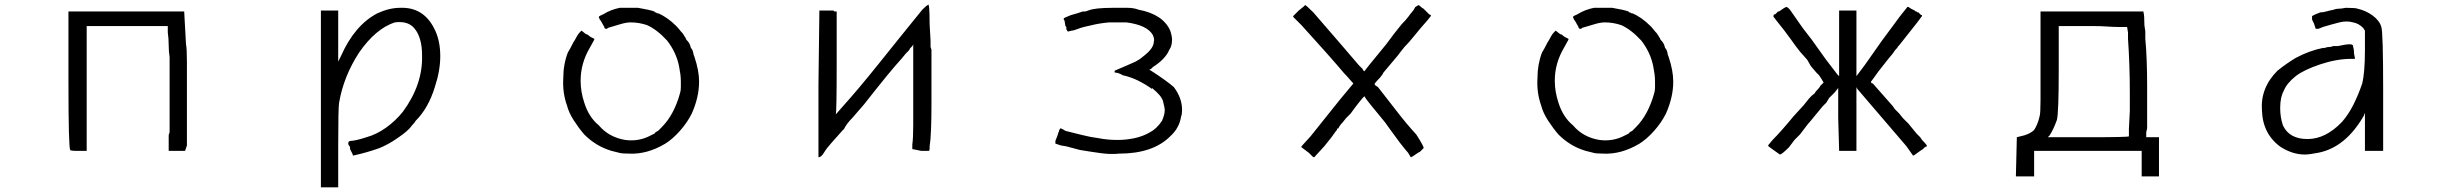

<svg xmlns="http://www.w3.org/2000/svg" viewBox="-20 -639 10478 823"><path d="M273.4 -589.8H769.5L777.3 -449.2Q781.2 -429.7 781.2 -373Q781.2 -316.4 781.2 -226.6V-15.6L773.4 7.8H703.1V-27.3V-58.6Q703.1 -62.5 705.1 -66.4Q707 -70.3 707 -74.2V-242.2V-394.5Q703.1 -418 703.1 -445.3Q703.1 -472.7 699.2 -500V-515.6V-527.3H523.4H351.6V7.8H316.4Q281.2 7.8 281.2 3.9Q273.4 -3.9 273.4 -293Z M1695.3 -605.5Q1793 -609.4 1839.8 -519.5Q1867.2 -468.8 1867.2 -398.4Q1867.2 -335.9 1843.8 -265.6Q1816.4 -175.8 1761.7 -121.1Q1757.8 -113.3 1746.1 -101.6Q1730.5 -78.1 1683.6 -46.9Q1644.5 -19.5 1605.5 -3.9Q1550.8 15.6 1496.1 27.3H1492.2V23.4L1480.5 0V-7.8L1476.6 -15.6V-11.7Q1476.6 -15.6 1474.6 -17.6Q1472.7 -19.5 1472.7 -23.4Q1472.7 -35.2 1484.4 -35.2Q1492.2 -35.2 1509.8 -39.1Q1527.3 -43 1550.8 -50.8Q1593.8 -62.5 1634.8 -91.8Q1675.8 -121.1 1707 -160.2Q1793 -277.3 1789.1 -402.3Q1789.1 -476.6 1757.8 -515.6Q1730.5 -550.8 1671.9 -543Q1589.8 -515.6 1519.5 -414.1Q1453.1 -312.5 1433.6 -199.2Q1429.7 -179.7 1429.7 -7.8V164.1H1355.5V-593.8H1429.7V-375L1441.4 -398.4Q1500 -531.2 1597.7 -582Q1648.4 -605.5 1695.3 -605.5Z M2714.8 -605.5Q2738.3 -601.6 2755.9 -597.7Q2773.4 -593.8 2785.2 -589.8Q2785.2 -585.9 2789.1 -585.9H2793Q2793 -582 2796.9 -582H2800.8Q2820.3 -574.2 2839.8 -560.5Q2859.4 -546.9 2878.9 -527.3Q2886.7 -519.5 2892.6 -511.7Q2898.4 -503.9 2906.2 -496.1Q2921.9 -472.7 2921.9 -468.8L2925.8 -464.8Q2937.5 -453.1 2941.4 -433.6Q2949.2 -425.8 2951.2 -414.1Q2953.1 -402.3 2957 -394.5Q2976.6 -335.9 2976.6 -289.1Q2976.6 -222.7 2945.3 -152.3Q2925.8 -113.3 2894.5 -78.1Q2863.3 -43 2832 -23.4Q2753.9 23.4 2675.8 19.5Q2644.5 19.5 2632.8 15.6L2617.2 11.7L2601.6 7.8Q2535.2 -11.7 2484.4 -62.5Q2460.9 -89.8 2439.5 -123Q2418 -156.2 2410.2 -187.5Q2390.6 -242.2 2394.5 -304.7Q2394.5 -363.3 2414.1 -414.1Q2421.9 -425.8 2437.5 -457Q2445.3 -468.8 2451.2 -480.5Q2457 -492.2 2464.8 -500L2472.7 -507.8L2492.2 -492.2H2496.1L2511.7 -480.5L2519.5 -476.6L2527.3 -472.7V-468.8L2507.8 -433.6Q2468.8 -367.2 2468.8 -293Q2468.8 -246.1 2484.4 -199.2Q2503.9 -136.7 2546.9 -101.6Q2589.8 -50.8 2660.2 -39.1Q2718.8 -31.2 2769.5 -58.6L2777.3 -62.5Q2785.2 -66.4 2785.2 -66.4L2789.1 -70.3Q2785.2 -70.3 2800.8 -78.1L2816.4 -93.8Q2843.8 -121.1 2863.3 -158.2Q2882.8 -195.3 2894.5 -238.3Q2898.4 -250 2898.4 -263.7Q2898.4 -277.3 2898.4 -289.1Q2898.4 -304.7 2896.5 -320.3Q2894.5 -335.9 2890.6 -355.5Q2878.9 -414.1 2839.8 -464.8Q2796.9 -511.7 2753.9 -531.2Q2718.8 -543 2683.6 -543Q2664.1 -543 2638.7 -535.2Q2613.3 -527.3 2585.9 -519.5L2582 -515.6H2578.1Q2570.3 -515.6 2570.3 -523.4L2554.7 -550.8L2550.8 -554.7Q2550.8 -558.6 2548.8 -560.5Q2546.9 -562.5 2546.9 -566.4Q2546.9 -570.3 2566.4 -578.1Q2597.7 -597.7 2636.7 -605.5H2675.8H2710.9Z M3933.6 -597.7Q3953.1 -617.2 3957 -617.2Q3964.8 -632.8 3964.8 -535.2L3968.8 -464.8V-437.5L3972.7 -425.8V-414.1V-269.5V-195.3Q3972.7 -128.9 3970.7 -82Q3968.8 -35.2 3964.8 -11.7V-3.9Q3964.8 7.8 3960.9 7.8H3929.7Q3890.6 0 3890.6 0V-19.5Q3894.5 -46.9 3894.5 -103.5Q3894.5 -160.2 3894.5 -242.2V-316.4V-363.3V-410.2V-425.8V-449.2Q3890.6 -441.4 3890.6 -441.4L3882.8 -433.6Q3878.9 -429.7 3878.9 -427.7Q3878.9 -425.8 3875 -421.9L3867.2 -414.1L3863.3 -410.2L3843.8 -386.7Q3796.9 -335.9 3683.6 -191.4L3632.8 -132.8Q3609.4 -109.4 3597.7 -85.9L3589.8 -78.1Q3562.5 -46.9 3543 -25.4Q3523.4 -3.9 3511.7 15.6Q3500 35.2 3488.3 35.2V31.2V-277.3L3492.2 -589.8V-593.8H3515.6H3535.2H3550.8Q3554.7 -593.8 3554.7 -591.8Q3554.7 -589.8 3558.6 -589.8H3566.4V-363.3Q3566.4 -160.2 3562.5 -148.4L3589.8 -179.7Q3660.2 -257.8 3746.1 -365.2Q3832 -472.7 3933.6 -597.7Z M4750 -605.5Q4785.2 -605.5 4812.5 -605.5Q4839.8 -605.5 4859.4 -597.7Q4964.8 -578.1 4996.1 -507.8Q5003.9 -484.4 5003.9 -468.8Q5003.9 -441.4 4992.2 -425.8Q4976.6 -386.7 4921.9 -351.6L4914.1 -343.8L4906.2 -339.8L4914.1 -335.9Q4980.5 -293 5011.7 -265.6Q5046.9 -218.8 5046.9 -168Q5046.9 -148.4 5043 -140.6Q5035.2 -89.8 4996.1 -54.7Q4921.9 19.5 4777.3 19.5Q4742.2 23.4 4699.2 17.6Q4656.2 11.7 4609.4 3.9L4550.8 -11.7L4527.3 -15.6L4503.9 -23.4V-27.3V-35.2L4511.7 -54.7L4515.6 -66.4Q4515.6 -70.3 4517.6 -72.3Q4519.5 -74.2 4519.5 -78.1Q4519.5 -82 4523.4 -85.9Q4523.4 -93.8 4546.9 -78.1Q4578.1 -70.3 4617.2 -60.5Q4656.2 -50.8 4687.5 -46.9Q4707 -43 4728.5 -41Q4750 -39.1 4769.5 -39.1Q4789.1 -39.1 4806.6 -41Q4824.2 -43 4843.8 -46.9Q4878.9 -54.7 4906.2 -70.3Q4937.5 -85.9 4960.9 -121.1Q4972.7 -148.4 4972.7 -168Q4972.7 -175.8 4964.8 -207Q4957 -230.5 4918 -261.7V-257.8Q4890.6 -277.3 4859.4 -293Q4828.1 -308.6 4793 -316.4Q4773.4 -328.1 4757.8 -328.1V-335.9L4812.5 -359.4L4847.7 -375L4867.2 -386.7L4886.7 -402.3Q4925.8 -433.6 4925.8 -460.9Q4929.7 -468.8 4921.9 -488.3Q4898.4 -531.2 4808.6 -543H4777.3H4734.4Q4691.4 -539.1 4660.2 -531.2Q4621.1 -523.4 4601.6 -515.6Q4582 -507.8 4574.2 -507.8L4558.6 -503.9Q4554.7 -503.9 4554.7 -507.8Q4550.8 -511.7 4550.8 -515.6V-523.4L4546.9 -527.3L4543 -550.8Q4539.1 -554.7 4539.1 -558.6Q4539.1 -562.5 4570.3 -574.2Q4585.9 -578.1 4597.7 -582Q4609.4 -585.9 4621.1 -589.8H4632.8L4644.5 -593.8Q4671.9 -605.5 4750 -605.5Z M5574.2 -617.2Q5578.1 -617.2 5609.4 -585.9L5660.2 -527.3L5734.4 -441.4L5804.7 -359.4L5820.3 -343.8Q5824.2 -335.9 5824.2 -335.9H5828.1V-332Q5828.1 -335.9 5921.9 -449.2L5957 -496.1L5988.3 -535.2Q6007.8 -554.7 6017.6 -568.4Q6027.3 -582 6031.2 -585.9Q6039.1 -593.8 6046.9 -609.4Q6050.8 -609.4 6050.8 -611.3Q6050.8 -613.3 6054.7 -613.3L6058.6 -617.2Q6062.5 -617.2 6066.4 -613.3Q6074.2 -605.5 6082 -601.6L6097.7 -585.9L6105.5 -578.1L6113.3 -574.2V-570.3L6097.7 -550.8Q6066.4 -515.6 6043 -486.3Q6019.5 -457 6000 -437.5L5984.4 -418L5972.7 -402.3L5910.2 -328.1Q5906.2 -320.3 5906.2 -320.3Q5898.4 -308.6 5882.8 -293Q5875 -285.2 5871.1 -277.3Q5875 -277.3 5875 -273.4L5886.7 -265.6Q5929.7 -210.9 5968.8 -160.2Q6007.8 -109.4 6050.8 -62.5Q6085.9 -7.8 6082 -3.9L6074.2 3.9L6066.4 11.7L6058.6 15.6Q6031.2 35.2 6027.3 35.2L6015.6 15.6Q6011.7 11.7 6003.9 2Q5996.1 -7.8 5980.5 -27.3L5937.5 -85.9L5918 -113.3Q5878.9 -160.2 5855.5 -189.5Q5832 -218.8 5828.1 -226.6Q5820.3 -218.8 5804.7 -199.2Q5789.1 -179.7 5769.5 -152.3L5750 -132.8L5734.4 -113.3Q5726.6 -105.5 5722.7 -99.6Q5718.8 -93.8 5714.8 -85.9V-89.8Q5710.9 -85.9 5710.9 -85.9V-82L5707 -78.1L5687.5 -50.8L5656.2 -11.7L5613.3 35.2Q5609.4 35.2 5605.5 31.2L5597.7 23.4L5589.8 15.6L5558.6 -7.8V-11.7L5597.7 -54.7L5722.7 -210.9L5781.2 -281.2Q5773.4 -289.1 5763.7 -300.8Q5753.9 -312.5 5742.2 -324.2Q5679.7 -398.4 5558.6 -531.2L5523.4 -566.4V-570.3L5546.9 -593.8Q5550.8 -597.7 5556.6 -601.6Q5562.5 -605.5 5566.4 -609.4Z M6890.6 -605.5Q6914.1 -601.6 6931.6 -597.7Q6949.2 -593.8 6960.9 -589.8Q6960.9 -585.9 6964.8 -585.9H6968.8Q6968.8 -582 6972.7 -582H6976.6Q6996.1 -574.2 7015.6 -560.5Q7035.2 -546.9 7054.7 -527.3Q7062.5 -519.5 7068.4 -511.7Q7074.2 -503.9 7082 -496.1Q7097.7 -472.7 7097.7 -468.8L7101.6 -464.8Q7113.3 -453.1 7117.2 -433.6Q7125 -425.8 7127 -414.1Q7128.9 -402.3 7132.8 -394.5Q7152.3 -335.9 7152.3 -289.1Q7152.3 -222.7 7121.1 -152.3Q7101.6 -113.3 7070.3 -78.1Q7039.1 -43 7007.8 -23.4Q6929.7 23.4 6851.6 19.5Q6820.3 19.5 6808.6 15.6L6793 11.7L6777.3 7.8Q6710.9 -11.7 6660.2 -62.5Q6636.7 -89.8 6615.2 -123Q6593.8 -156.2 6585.9 -187.5Q6566.4 -242.2 6570.3 -304.7Q6570.3 -363.3 6589.8 -414.1Q6597.7 -425.8 6613.3 -457Q6621.1 -468.8 6627 -480.5Q6632.8 -492.2 6640.6 -500L6648.4 -507.8L6668 -492.2H6671.9L6687.5 -480.5L6695.3 -476.6L6703.1 -472.7V-468.8L6683.6 -433.6Q6644.5 -367.2 6644.5 -293Q6644.5 -246.1 6660.2 -199.2Q6679.7 -136.7 6722.7 -101.6Q6765.6 -50.8 6835.9 -39.1Q6894.5 -31.2 6945.3 -58.6L6953.1 -62.5Q6960.9 -66.4 6960.9 -66.4L6964.8 -70.3Q6960.9 -70.3 6976.6 -78.1L6992.2 -93.8Q7019.5 -121.1 7039.1 -158.2Q7058.6 -195.3 7070.3 -238.3Q7074.2 -250 7074.2 -263.7Q7074.2 -277.3 7074.2 -289.1Q7074.2 -304.7 7072.3 -320.3Q7070.3 -335.9 7066.4 -355.5Q7054.7 -414.1 7015.6 -464.8Q6972.7 -511.7 6929.7 -531.2Q6894.5 -543 6859.4 -543Q6839.8 -543 6814.5 -535.2Q6789.1 -527.3 6761.7 -519.5L6757.8 -515.6H6753.9Q6746.1 -515.6 6746.1 -523.4L6730.5 -550.8L6726.6 -554.7Q6726.6 -558.6 6724.6 -560.5Q6722.7 -562.5 6722.7 -566.4Q6722.7 -570.3 6742.2 -578.1Q6773.4 -597.7 6812.5 -605.5H6851.6H6886.7Z M7601.6 -589.8H7605.5L7617.2 -597.7Q7632.8 -609.4 7640.6 -609.4Q7640.6 -605.5 7644.5 -605.5L7648.4 -601.6L7652.3 -597.7L7707 -519.5L7746.1 -468.8L7804.7 -386.7L7855.5 -320.3L7863.3 -312.5V-593.8H7937.5V-589.8V-445.3V-312.5L7972.7 -359.4L8046.9 -464.8L8125 -570.3L8156.2 -609.4H8160.2L8171.9 -601.6L8187.5 -593.8L8191.4 -589.8H8195.3Q8199.2 -585.9 8199.2 -585.9H8203.1L8210.9 -578.1L8214.8 -574.2H8218.8V-570.3L8195.3 -539.1L8121.1 -445.3L8117.2 -441.4Q8113.3 -437.5 8113.3 -435.5Q8113.3 -433.6 8109.4 -429.7V-433.6Q8109.4 -429.7 8101.6 -421.9L8093.8 -410.2L8074.2 -386.7L8031.2 -332L8011.7 -304.7L8000 -289.1Q8000 -281.2 8007.8 -281.2L8093.8 -183.6L8101.6 -171.9L8121.1 -152.3L8136.7 -132.8L8148.4 -121.1L8160.2 -109.4L8195.3 -66.4L8203.1 -58.6L8210.9 -50.8L8218.8 -39.1Q8246.1 -11.7 8238.3 -11.7L8230.5 -7.8L8222.7 0L8210.9 7.8L8183.6 27.3H8179.7L8152.3 -11.7L7941.4 -257.8L7937.5 -265.6V7.8H7863.3V3.9L7859.4 -132.8V-261.7L7843.8 -242.2L7820.3 -218.8L7808.6 -199.2L7793 -183.6Q7753.9 -136.7 7738.3 -117.2Q7730.5 -109.4 7720.7 -95.7Q7710.9 -82 7695.3 -62.5L7683.6 -50.8L7671.9 -39.1L7648.4 -7.8Q7617.2 23.4 7609.4 23.4L7582 3.9Q7558.6 -11.7 7558.6 -15.6L7578.1 -39.1Q7613.3 -74.2 7668 -140.6L7710.9 -187.5Q7722.7 -203.1 7734.4 -216.8Q7746.1 -230.5 7757.8 -238.3Q7761.7 -246.1 7773.4 -257.8Q7781.2 -265.6 7781.2 -269.5L7796.9 -285.2L7785.2 -304.7L7777.3 -316.4L7765.6 -328.1L7742.2 -355.5L7726.6 -382.8L7695.3 -418Q7679.7 -437.5 7656.2 -470.7Q7632.8 -503.9 7597.7 -546.9L7585.9 -562.5L7582 -566.4V-570.3Q7582 -578.1 7589.8 -578.1L7597.7 -585.9Z M8726.6 -585.9V-589.8H9168V-585.9Q9171.9 -574.2 9171.9 -531.2L9175.8 -503.9V-472.7Q9179.7 -433.6 9181.6 -380.9Q9183.6 -328.1 9183.6 -273.4V-214.8V-89.8Q9183.6 -85.9 9181.6 -80.1Q9179.7 -74.2 9179.7 -70.3V-50.8H9234.4V117.2H9160.2V7.8H8699.2V117.2H8621.1V113.3L8625 -46.9V-50.8L8640.6 -54.7Q8679.7 -62.5 8699.2 -82Q8714.8 -105.5 8722.7 -140.6Q8726.6 -152.3 8726.6 -210.9Q8726.6 -269.5 8726.6 -371.1ZM8804.7 -527.3V-433.6V-339.8Q8804.7 -156.2 8796.9 -125Q8781.2 -82 8765.6 -58.6L8757.8 -50.8H8929.7Q9105.5 -50.8 9105.5 -54.7V-70.3V-74.2V-85.9L9109.4 -164.1V-203.1V-242.2Q9109.4 -300.8 9107.4 -359.4Q9105.5 -418 9101.6 -472.7V-468.8V-488.3V-500L9097.7 -523.4H9058.6Q9039.1 -523.4 9011.7 -525.4Q8984.4 -527.3 8949.2 -527.3Z M10035.2 -605.5Q10078.1 -605.5 10085.9 -601.6Q10121.1 -593.8 10150.4 -572.3Q10179.7 -550.8 10187.5 -523.4Q10195.3 -500 10195.3 -250V7.8H10117.2V-156.2Q10117.2 -152.3 10115.2 -150.4Q10113.3 -148.4 10113.3 -144.5Q10035.2 -7.8 9918 15.6Q9878.9 23.4 9859.4 23.4Q9808.6 23.4 9757.8 -7.8Q9679.7 -62.5 9675.8 -164.1Q9668 -261.7 9742.2 -335.9Q9781.2 -367.2 9820.3 -390.6Q9878.9 -421.9 9937.5 -433.6H9945.3Q9953.1 -437.5 9962.9 -437.5Q9972.7 -437.5 9980.5 -441.4H10000Q10019.5 -445.3 10031.2 -447.3Q10043 -449.2 10050.8 -449.2Q10066.4 -449.2 10066.4 -441.4Q10066.4 -437.5 10068.4 -431.6Q10070.3 -425.8 10070.3 -410.2L10074.2 -390.6V-386.7H10058.6Q9996.1 -386.7 9925.8 -363.3Q9855.5 -339.8 9820.3 -312.5Q9781.2 -281.2 9769.5 -250Q9753.9 -222.7 9753.9 -175.8Q9753.9 -136.7 9765.6 -101.6Q9793 -43 9871.1 -43Q9949.2 -43 10019.5 -117.2Q10046.9 -148.4 10068.4 -191.4Q10089.8 -234.4 10105.5 -281.2Q10117.2 -328.1 10117.2 -425.8V-507.8L10109.4 -519.5Q10089.8 -539.1 10066.4 -543Q10039.1 -550.8 10007.8 -543Q9976.6 -535.2 9937.5 -523.4L9918 -515.6H9906.2L9898.4 -539.1L9890.6 -554.7Q9890.6 -570.3 9890.6 -570.3L9906.2 -578.1L9925.8 -585.9Q9937.5 -585.9 9951.2 -589.8Q9964.8 -593.8 9984.4 -597.7Q9992.2 -601.6 10003.9 -601.6Q10015.6 -601.6 10035.2 -605.5Z"/></svg>

Font: 和音 by 宁静之雨，公众号njzyshare
Style: Regular
Weight: 400
Designer: Steve Matteson
Foundry: Ascender Corporation
Version: Version 6.00;June 8, 2018;FontCreator 11.0.0.2388 32-bit